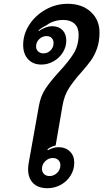

<svg xmlns="http://www.w3.org/2000/svg" viewBox="-20 -982 544 1011"><path d="M128 -91Q128 -107 131 -123L185 -425Q194 -477 220.5 -516.5Q247 -556 293 -606Q344 -661 369 -702.5Q394 -744 394 -801Q394 -837 372.5 -857Q351 -877 313 -877Q288 -877 264.5 -869.5Q241 -862 225 -849Q214 -844 201.5 -836Q189 -828 183 -822L185 -818Q198 -829 218 -836.5Q238 -844 255 -844Q289 -844 309 -823.5Q329 -803 329 -768Q329 -735 311 -706Q293 -677 262.5 -659.5Q232 -642 198 -642Q154 -642 128 -670Q102 -698 102 -745Q102 -802 134.5 -852Q167 -902 221 -932Q275 -962 337 -962Q411 -962 457.5 -920Q504 -878 504 -811Q504 -764 491 -727Q478 -690 458.5 -663Q439 -636 407 -600Q366 -554 342 -516Q318 -478 309 -425L273 -216Q250 -211 230 -196L232 -191Q262 -207 287 -207Q325 -207 348 -184.5Q371 -162 371 -125Q371 -89 352 -58Q333 -27 300.5 -9Q268 9 230 9Q181 9 154.5 -17.5Q128 -44 128 -91ZM262 -755Q262 -772 252 -782Q242 -792 225 -792Q203 -792 186.5 -776Q170 -760 170 -737Q170 -721 181 -711Q192 -701 209 -701Q231 -701 246.5 -717Q262 -733 262 -755ZM298 -112Q298 -129 287 -139.5Q276 -150 258 -150Q235 -150 218 -133Q201 -116 201 -93Q201 -76 212 -65.5Q223 -55 241 -55Q264 -55 281 -72Q298 -89 298 -112Z"/></svg>

Font: K2D
Style: Bold Italic
Weight: 700
Italic angle: -10°
Designer: Katatrad Aksorn Co.,Ltd.
Foundry: Cadson Demak Co.,Ltd.
Version: Version 1.000; ttfautohint (v1.6)